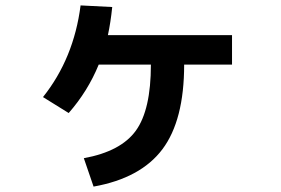

<svg xmlns="http://www.w3.org/2000/svg" viewBox="-20 -648 1040 710"><path d="M838 -518V-409H661Q661 -203 580.5 -96Q500 11 326 42L290 -63Q427 -88 482.5 -165Q538 -242 538 -409H345Q305 -311 234 -230L139 -289Q253 -432 278 -628L395 -622Q389 -564 379 -518Z"/></svg>

Font: M PLUS 1p
Style: Bold
Weight: 700
Version: Version 1.062